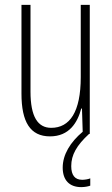

<svg xmlns="http://www.w3.org/2000/svg" viewBox="-20 -549 458 787"><path d="M272 132C272 86 294 47 345 0H348V-529H311V-233C311 -90 266 -25 190 -25C135 -25 105 -70 105 -174V-529H68V-165C68 -49 104 10 185 10C264 10 298 -47 313 -104H316L319 -9C268 34 237 85 237 138C237 190 265 218 313 218C328 218 342 215 350 212V182C344 185 329 188 317 188C287 188 272 169 272 132Z"/></svg>

Font: Noto Sans Lao UI ExtCond ExtLt
Style: Regular
Weight: 200
Width: 2
Designer: Monotype Design Team
Foundry: Monotype Imaging Inc.
Version: Version 2.000